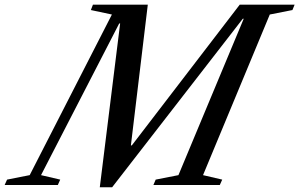

<svg xmlns="http://www.w3.org/2000/svg" viewBox="-120 -790 1278 820"><path d="M-100.1 0 -89.8 -22.9 6.8 -42 357.9 -728 268.1 -747.1 276.9 -770H511.2L439 -168.9H442.9L903.8 -770H1138.2L1128.9 -747.1L1032.2 -728L747.1 -42L829.1 -22.9L818.8 0H535.2L544.9 -22.9L642.1 -42L920.9 -710H917L358.9 9.8H306.2L393.1 -689.9H389.2L55.2 -42L137.2 -22.9L127 0Z"/></svg>

Font: Libre Caslon Text
Style: Italic
Weight: 400
Italic angle: -25°
Designer: Pablo Impallari, Rodrigo Fuenzalida
Foundry: Pablo Impallari, Rodrigo Fuenzalida
Version: Version 1.002